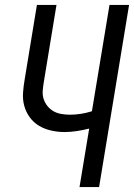

<svg xmlns="http://www.w3.org/2000/svg" viewBox="-20 -755 541 775"><path d="M301 0 340 -236Q316 -230 290.5 -226Q265 -222 241 -222Q213 -222 186.5 -228Q160 -234 138 -247Q116 -260 100.5 -281Q85 -302 78 -327.5Q71 -353 73 -381Q75 -409 80 -437L129 -735H208L157 -425Q154 -407 152.5 -389.5Q151 -372 156 -356Q161 -340 171.5 -327Q182 -314 196 -306Q210 -298 227.5 -295Q245 -292 262 -292Q284 -292 306.5 -295.5Q329 -299 351 -306L422 -735H501L380 0Z"/></svg>

Font: Iosevka SS18
Style: Italic
Weight: 400
Italic angle: -9°
Monospace: yes
Designer: Belleve Invis
Foundry: Belleve Invis
Version: Version 25.1.1; ttfautohint (v1.8.4)